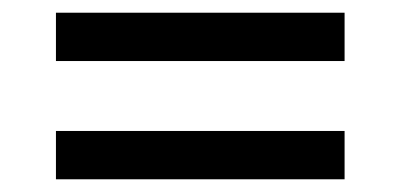

<svg xmlns="http://www.w3.org/2000/svg" viewBox="-20 -501 630 302"><path d="M68 -405V-481H522V-405ZM68 -219V-295H522V-219Z"/></svg>

Font: HostGroteskRegular
Style: Regular
Weight: 400
Designer: Doukan Karapınar based on Poppins by Indian Type Foundry, Jonny Pinhorn
Foundry: Element Type
Version: Version 1.001; ttfautohint (v1.8.4.7-5d5b)